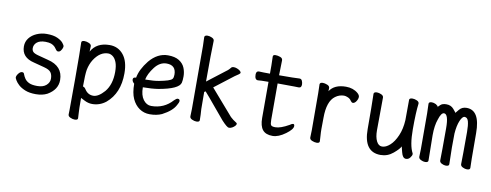

<svg xmlns="http://www.w3.org/2000/svg" viewBox="-70 -1077 4140 1618"><g transform="rotate(10 2000.0 -267.5)"><path d="M255 24Q200 24 163.5 9Q127 -6 106 -25.5Q85 -45 75 -62.5Q65 -80 65 -85Q65 -101 80 -120Q95 -139 110 -139Q125 -139 128 -127Q135 -107 147.5 -88.5Q160 -70 184.5 -58Q209 -46 255 -46Q305 -46 332 -70Q359 -94 359 -126Q359 -160 344 -180.5Q329 -201 283.5 -212.5Q238 -224 194 -236Q87 -261 87 -356Q87 -396 110.5 -426.5Q134 -457 174 -474.5Q214 -492 260 -492Q317 -492 351.5 -476Q386 -460 401 -441Q416 -422 416 -413Q416 -406 412 -395.5Q408 -385 399.5 -374Q391 -363 377 -363Q366 -363 355 -380Q332 -417 288 -423Q274 -425 260 -425Q212 -425 187.5 -404.5Q163 -384 163 -354Q163 -335 174 -323Q185 -311 218 -302L305 -279Q437 -248 437 -128Q437 -46 352 3Q311 24 255 24Z M636 -109Q650 -107 661 -89Q688 -47 734 -47Q778 -47 829 -105Q882 -169 882 -276Q882 -328 869.5 -359.5Q857 -391 837.5 -405.5Q818 -420 798 -420Q728 -420 677 -341Q653 -303 643 -253Q636 -213 636 -109ZM640 -408Q686 -492 798 -492Q871 -492 916 -436.5Q961 -381 961 -278Q961 -108 854 -18Q802 23 737 23Q703 23 669.5 5.5Q636 -12 637 -11Q637 87 639.5 116Q642 145 642 162Q642 178 615 178Q598 178 578 169Q558 160 558 144Q558 132 559 106Q560 80 560 -157Q560 -403 557 -472Q557 -488 583 -488Q601 -488 621.5 -479Q642 -470 642 -454Q642 -448 641 -432Q640 -420 640 -408Z M1150 -258Q1215 -258 1259.5 -266.5Q1304 -275 1332.5 -284Q1361 -293 1369.5 -304.5Q1378 -316 1378 -341Q1378 -422 1297 -422Q1239 -422 1195.5 -365Q1152 -308 1142 -258ZM1230 24Q1180 24 1141 -3Q1102 -30 1079.5 -79Q1057 -128 1057 -207Q1038 -223 1038 -241Q1038 -260 1064 -260Q1077 -333 1139 -410Q1208 -492 1297 -492Q1357 -492 1392.5 -469.5Q1428 -447 1442 -412Q1456 -377 1456 -340Q1456 -306 1451 -285Q1437 -229 1266 -199Q1209 -190 1134 -190Q1134 -122 1162 -84.5Q1190 -47 1230 -47Q1340 -47 1412 -128Q1430 -146 1441 -146Q1459 -146 1459 -128Q1459 -118 1445 -94Q1418 -40 1333 4Q1289 24 1230 24Z M1907 20Q1891 20 1844 -31Q1806 -75 1751 -142Q1696 -209 1661 -248L1650 -241Q1650 -103 1651 -95Q1655 -46 1655 0Q1655 16 1628 16Q1611 16 1591 7Q1571 -2 1571 -18L1573 -81Q1573 -600 1572.5 -621Q1572 -642 1571 -664.5Q1570 -687 1570 -697Q1572 -713 1597 -713Q1614 -713 1634 -704Q1654 -695 1654 -679Q1650 -583 1650 -330L1803 -448Q1815 -456 1824.5 -466Q1834 -476 1839.5 -483Q1845 -490 1860 -490Q1873 -490 1887.5 -484.5Q1902 -479 1913 -470.5Q1924 -462 1924 -452Q1924 -444 1879 -416Q1858 -401 1718 -292Q1740 -268 1774 -227.5Q1808 -187 1909 -72Q1931 -51 1959 -34Q1967 -31 1967 -23Q1967 -15 1957.5 -5Q1948 5 1934.5 12.5Q1921 20 1907 20Z M2281 24Q2222 24 2195.5 -9Q2169 -42 2169 -110V-419Q2097 -419 2079 -416Q2051 -416 2051 -461Q2051 -491 2075 -491Q2105 -489 2169 -489V-559Q2167 -615 2167 -635Q2167 -651 2189 -651Q2207 -651 2228.5 -643.5Q2250 -636 2250 -617Q2248 -563 2247 -489Q2383 -489 2422 -492Q2438 -492 2444.5 -476Q2451 -460 2451 -446Q2451 -417 2429 -417Q2409 -417 2390 -418Q2371 -419 2247 -419V-108Q2247 -72 2255 -62Q2263 -52 2292 -52Q2336 -52 2408 -93Q2426 -106 2435 -106Q2447 -106 2447 -89Q2447 -61 2391 -20Q2331 24 2281 24Z M2680 -429Q2721 -492 2820 -492Q2882 -492 2923 -457Q2941 -441 2941 -426Q2941 -408 2928 -388Q2915 -368 2899 -368Q2889 -368 2880 -381Q2870 -398 2850.5 -406.5Q2831 -415 2817 -415Q2777 -415 2743 -390Q2678 -343 2678 -201Q2677 -163 2677 -106Q2677 -75 2679.5 -46Q2682 -17 2682 0Q2682 16 2656 16Q2639 16 2618 7.5Q2597 -1 2597 -18L2599 -81Q2599 -378 2598 -398Q2596 -454 2596 -474Q2598 -490 2622 -490Q2639 -490 2660 -481.5Q2681 -473 2681 -456Q2681 -436 2680 -429Z M3205 24Q3061 24 3061 -171Q3061 -371 3058 -474Q3060 -490 3085 -490Q3102 -490 3122 -481Q3142 -472 3142 -456Q3140 -340 3140 -175Q3140 -118 3157.5 -83Q3175 -48 3205 -48Q3238 -48 3272.5 -79Q3307 -110 3332 -168Q3357 -226 3361 -301Q3362 -318 3362 -475Q3362 -491 3390 -491Q3407 -491 3426.5 -482.5Q3446 -474 3446 -458Q3436 -382 3436 -237Q3436 -98 3470 -36L3471 -29Q3471 -17 3457 1Q3443 19 3422 19Q3393 19 3381.5 -29.5Q3370 -78 3369 -78Q3359 -55 3312 -15.5Q3265 24 3205 24Z M3608 -459 3609 -475Q3606 -467 3606 -463Q3607 -461 3607 -459ZM3608 -459Q3612 -460 3627 -476Q3643 -493 3679 -493Q3718 -493 3741.5 -465.5Q3765 -438 3765 -435Q3766 -435 3789 -464Q3812 -493 3852 -493Q3967 -493 3967 -297.5Q3967 -102 3968 -81Q3970 -23 3970 0Q3970 17 3943 17Q3926 17 3907 7.5Q3888 -2 3888 -18Q3890 -82 3890 -293Q3890 -350 3881.5 -382.5Q3873 -415 3848 -415Q3829 -415 3811 -373Q3793 -331 3788 -262Q3787 -228 3787 -142L3790 0Q3790 17 3763 17Q3746 17 3727.5 7.5Q3709 -2 3709 -18Q3711 -82 3711 -293Q3711 -415 3672 -415Q3648 -415 3629 -354Q3609 -299 3609 -215Q3609 -165 3612 0Q3612 17 3585 17Q3568 17 3549 7.5Q3530 -2 3530 -18L3532 -83Q3532 -369 3531.5 -390.5Q3531 -412 3530 -436.5Q3529 -461 3529 -471Q3529 -488 3555 -488Q3571 -488 3590 -479Q3602 -472 3606 -463V-462Q3606 -460 3607 -459Q3608 -456 3608 -453Z"/></g></svg>

Font: LXGW WenKai Mono
Style: Bold
Weight: 700
Designer: Fontworks Inc.
Version: Version 1.250;January 17, 2023